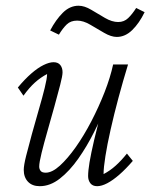

<svg xmlns="http://www.w3.org/2000/svg" viewBox="-20 -639 522 667"><path d="M166 -422.9Q181.6 -422.9 189.5 -413.1Q197.3 -403.3 197.3 -387.7Q197.3 -376 189 -343.8Q180.7 -311.5 168.9 -269Q157.2 -226.6 145 -184.1Q132.8 -141.6 124.5 -107.9Q116.2 -74.2 116.2 -60.5Q116.2 -51.8 121.1 -45.4Q126 -39.1 138.7 -39.1Q161.1 -39.1 188 -63.5Q214.8 -87.9 243.2 -127.9Q271.5 -168 297.4 -217.8Q323.2 -267.6 343.3 -318.8Q363.3 -370.1 373 -415H424.8Q407.2 -357.4 391.6 -299.3Q376 -241.2 364.3 -189Q352.5 -136.7 346.2 -96.7Q339.8 -56.6 339.8 -34.2Q362.3 -45.9 381.8 -63.5Q401.4 -81.1 420.9 -105.5L441.4 -80.1Q417 -51.8 394.5 -32.2Q372.1 -12.7 352.5 -2.4Q333 7.8 317.4 7.8Q301.8 7.8 293.9 -2.4Q286.1 -12.7 286.1 -27.3Q286.1 -45.9 291 -75.2Q295.9 -104.5 307.1 -152.8Q318.4 -201.2 338.9 -276.4H349.6Q332 -230.5 307.1 -180.7Q282.2 -130.9 252 -87.9Q221.7 -44.9 188 -18.6Q154.3 7.8 118.2 7.8Q91.8 7.8 77.1 -7.8Q62.5 -23.4 62.5 -48.8Q62.5 -64.5 70.8 -97.7Q79.1 -130.9 90.8 -173.3Q102.5 -215.8 114.7 -257.8Q127 -299.8 135.3 -333.5Q143.6 -367.2 143.6 -381.8Q121.1 -370.1 101.1 -352.1Q81.1 -334 61.5 -306.6L42 -335Q66.4 -364.3 88.9 -383.8Q111.3 -403.3 131.3 -413.1Q151.4 -422.9 166 -422.9ZM453.1 -611.3 482.4 -596.7Q463.9 -558.6 439.5 -534.7Q415 -510.7 385.7 -510.7Q366.2 -510.7 341.8 -524.9Q317.4 -539.1 293.5 -553.2Q269.5 -567.4 248 -567.4Q225.6 -567.4 211.9 -554.2Q198.2 -541 184.6 -518.6L154.3 -533.2Q173.8 -570.3 198.2 -594.7Q222.7 -619.1 252.9 -619.1Q273.4 -619.1 296.9 -605Q320.3 -590.8 344.7 -576.7Q369.1 -562.5 390.6 -562.5Q411.1 -562.5 425.3 -576.2Q439.5 -589.8 453.1 -611.3Z"/></svg>

Font: Crimson Pro ExtraLight
Style: Italic
Weight: 250
Italic angle: -12°
Designer: Jacques Le Bailly
Foundry: Baron von Fonthausen
Version: Version 1.003